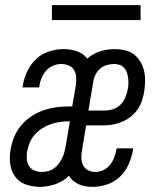

<svg xmlns="http://www.w3.org/2000/svg" viewBox="-20 -719 640 747"><path d="M136 8Q107 8 81 -1Q55 -10 39.5 -31Q24 -52 20 -79.5Q16 -107 21 -136Q25 -160 34.5 -184.5Q44 -209 61.5 -230Q79 -251 101.5 -266Q124 -281 148.5 -289.5Q173 -298 198.5 -301.5Q224 -305 248 -305H261L275 -386Q277 -401 276.5 -416.5Q276 -432 269 -445Q262 -458 248 -464Q234 -470 218 -470Q202 -470 186.5 -463.5Q171 -457 159.5 -444Q148 -431 141.5 -415Q135 -399 133 -383Q133 -382 132.5 -381Q132 -380 132 -379H67Q68 -381 68 -383Q68 -385 69 -387Q73 -414 86 -441.5Q99 -469 121 -489.5Q143 -510 171.5 -519Q200 -528 228 -528Q255 -528 279.5 -519.5Q304 -511 320 -491Q342 -511 370 -519.5Q398 -528 425 -528Q446 -528 466 -523.5Q486 -519 501 -507.5Q516 -496 526 -479.5Q536 -463 540.5 -443.5Q545 -424 544.5 -403.5Q544 -383 541 -362Q538 -344 531.5 -325.5Q525 -307 513.5 -291Q502 -275 486 -263Q470 -251 452 -244Q434 -237 415.5 -234Q397 -231 379 -231H315L299 -134Q296 -119 296.5 -104Q297 -89 303.5 -76Q310 -63 323 -56.5Q336 -50 351 -50Q367 -50 382 -57Q397 -64 407.5 -77Q418 -90 424 -105.5Q430 -121 433 -137Q433 -138 433 -139Q433 -140 434 -142H498Q498 -140 497.5 -137.5Q497 -135 497 -133Q492 -106 480 -79Q468 -52 446.5 -31.5Q425 -11 397 -1.5Q369 8 342 8Q327 8 313.5 6Q300 4 287.5 -1.5Q275 -7 265 -15.5Q255 -24 248 -35Q226 -13 195.5 -2.5Q165 8 136 8ZM388 -289Q404 -289 420.5 -294.5Q437 -300 449 -312Q461 -324 467.5 -339.5Q474 -355 477 -371Q479 -382 479.5 -393.5Q480 -405 478.5 -416Q477 -427 473.5 -437Q470 -447 463 -455Q456 -463 445.5 -466.5Q435 -470 424 -470Q410 -470 396 -466Q382 -462 370.5 -452.5Q359 -443 352 -429.5Q345 -416 343 -402L324 -289ZM144 -50Q156 -50 168.5 -53.5Q181 -57 191.5 -65Q202 -73 209.5 -83.5Q217 -94 222.5 -105.5Q228 -117 231 -129Q234 -141 236 -153L252 -247H248Q231 -247 213 -244.5Q195 -242 177.5 -236Q160 -230 143.5 -219.5Q127 -209 114.5 -194.5Q102 -180 95 -162.5Q88 -145 85 -127Q83 -112 84.5 -97.5Q86 -83 94 -71.5Q102 -60 115.5 -55Q129 -50 144 -50ZM182 -641V-699H527V-641Z"/></svg>

Font: Iosevka SS04 Light Extended
Style: Italic
Weight: 300
Width: 7
Italic angle: -9°
Monospace: yes
Designer: Belleve Invis
Foundry: Belleve Invis
Version: Version 19.0.0; ttfautohint (v1.8.4)